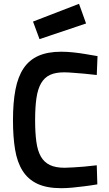

<svg xmlns="http://www.w3.org/2000/svg" viewBox="-20 -975 571 1006"><path d="M490 -9Q455 -3 422 1Q393 5 360 8Q327 11 301 11Q225 11 176 -12Q127 -35 98.5 -80Q70 -125 59 -191.5Q48 -258 48 -345Q48 -438 61 -505.5Q74 -573 103.5 -617Q133 -661 181.5 -682.5Q230 -704 301 -704Q331 -704 364 -700.5Q397 -697 426 -692Q459 -687 491 -681L487 -582Q453 -585 421 -589Q394 -591 365 -593.5Q336 -596 316 -596Q271 -596 242 -582.5Q213 -569 195.5 -539Q178 -509 171 -461.5Q164 -414 164 -345Q164 -279 170.5 -232Q177 -185 194 -155Q211 -125 241 -110.5Q271 -96 319 -96Q336 -96 365 -98Q394 -100 421 -102Q453 -105 487 -109ZM394 -955 431 -852 187 -770 153 -862Z"/></svg>

Font: Panefresco 750wt
Style: Regular
Weight: 750
Foundry: Campivisivi & Chank Co
Version: Version 1.000